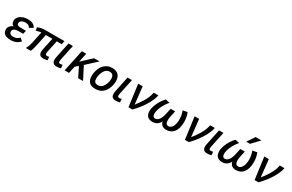

<svg xmlns="http://www.w3.org/2000/svg" viewBox="202 -2324 5928 3897"><g transform="rotate(30 3165.5 -375.5)"><path d="M432.1 -76.2Q412.6 -54.7 390.9 -37.8Q369.1 -21 343.3 -9.3Q317.4 2.4 286.1 8.8Q254.9 15.1 216.8 15.1Q174.3 15.1 138.9 7.8Q103.5 0.5 78.1 -16.4Q52.7 -33.2 38.8 -60.5Q24.9 -87.9 24.9 -127.9Q24.9 -145 31.7 -164.1Q38.6 -183.1 51.8 -200.7Q64.9 -218.3 84.7 -233.2Q104.5 -248 130.9 -256.8Q118.7 -262.7 108.2 -270.8Q97.7 -278.8 89.8 -290.5Q82 -302.2 77.6 -318.6Q73.2 -335 73.2 -356.9Q73.2 -391.1 90.6 -421.9Q107.9 -452.6 139.2 -476.1Q170.4 -499.5 213.9 -513.2Q257.3 -526.9 309.1 -526.9Q350.1 -526.9 380.4 -520.8Q410.6 -514.6 433.1 -502.9Q455.6 -491.2 471.7 -473.9Q487.8 -456.5 501 -434.1L414.1 -383.8Q407.7 -397.5 398.9 -408.7Q390.1 -419.9 377.2 -427.7Q364.3 -435.5 346.2 -439.7Q328.1 -443.8 303.2 -443.8Q273.4 -443.8 250.5 -436.8Q227.5 -429.7 211.9 -418Q196.3 -406.2 188.2 -390.9Q180.2 -375.5 180.2 -358.9Q180.2 -339.8 187.5 -328.9Q194.8 -317.9 208.7 -312Q222.7 -306.2 242.2 -304.7Q261.7 -303.2 286.1 -303.2H393.1L375 -222.2H264.2Q235.4 -222.2 211.2 -217.3Q187 -212.4 169.9 -202.1Q152.8 -191.9 143.3 -176.5Q133.8 -161.1 133.8 -140.1Q134.3 -119.6 142.3 -106Q150.4 -92.3 163.1 -83.7Q175.8 -75.2 190.9 -71.5Q206.1 -67.9 220.2 -67.9Q246.6 -67.9 268.1 -72Q289.6 -76.2 307.6 -84Q325.7 -91.8 340.6 -103.3Q355.5 -114.7 369.1 -129.9Z M1072.8 -5.9Q1064.9 -3.4 1054 -0.7Q1043 2 1030.5 4.2Q1018.1 6.3 1004.6 7.6Q991.2 8.8 978.5 8.8Q924.3 8.8 898.4 -16.1Q872.6 -41 872.6 -90.8Q872.6 -104.5 874.5 -120.1Q876.5 -135.7 880.4 -153.8L939.5 -431.2H786.6L725.6 -143.1Q716.3 -101.6 705.6 -64.7Q694.8 -27.8 680.7 0H565.4Q585.4 -35.2 599.4 -70.8Q613.3 -106.4 622.6 -148.9L682.6 -430.2Q670.9 -428.7 655.8 -426.3Q640.6 -423.8 624.5 -420.4Q608.4 -417 593 -412.4Q577.6 -407.7 565.4 -401.9L551.8 -477.1Q564.9 -482.9 582.8 -489.3Q600.6 -495.6 622.1 -500.7Q643.6 -505.9 667.7 -509Q691.9 -512.2 717.8 -512.2H1174.8L1157.7 -431.2H1042.5L984.4 -158.2Q981.4 -144.5 980.5 -133.3Q979.5 -122.1 979.5 -113.8Q979.5 -91.3 989.5 -82.8Q999.5 -74.2 1020.5 -74.2Q1031.7 -74.2 1044.2 -76.2Q1056.6 -78.1 1066.4 -82Z M1389.6 2Q1370.1 7.8 1344.2 11.5Q1318.4 15.1 1292.5 15.1Q1263.2 15.1 1243.2 7.8Q1223.1 0.5 1210.7 -13.2Q1198.2 -26.9 1192.9 -45.7Q1187.5 -64.5 1187.5 -87.9Q1187.5 -103 1189.7 -121.3Q1191.9 -139.6 1196.8 -160.2L1270.5 -512.2H1373.5L1298.3 -157.2Q1295.4 -141.6 1293.5 -128.9Q1291.5 -116.2 1291.5 -106.9Q1291.5 -86.4 1300.5 -77.6Q1309.6 -68.8 1330.6 -68.8Q1342.8 -68.8 1357.7 -71.5Q1372.6 -74.2 1383.8 -78.1Z M1791.5 0 1680.7 -225.1 1612.8 -164.1 1577.6 0H1474.6L1583.5 -512.2H1686.5L1641.6 -299.8L1869.6 -512.2H1998.5L1757.8 -290L1906.7 0Z M2005.4 -185.1Q2005.4 -211.4 2010.3 -244.6Q2015.1 -277.8 2026.1 -312.7Q2037.1 -347.7 2054.9 -382.1Q2072.8 -416.5 2099.1 -444.8Q2133.8 -482.4 2181.2 -504.6Q2228.5 -526.9 2294.4 -526.9Q2339.8 -526.9 2375.7 -514.2Q2411.6 -501.5 2436.8 -476.1Q2461.9 -450.7 2475.1 -412.1Q2488.3 -373.5 2488.3 -321.8Q2488.3 -294.9 2482.9 -260.7Q2477.5 -226.6 2465.3 -190.4Q2453.1 -154.3 2433.3 -119.4Q2413.6 -84.5 2385.3 -56.2Q2367.2 -38.1 2347.4 -24.7Q2327.6 -11.2 2305.2 -2.4Q2282.7 6.3 2256.6 10.7Q2230.5 15.1 2200.2 15.1Q2147 15.1 2109.9 1.7Q2072.8 -11.7 2049.6 -37.4Q2026.4 -63 2015.9 -100.1Q2005.4 -137.2 2005.4 -185.1ZM2112.3 -182.1Q2112.3 -155.3 2117.4 -135.5Q2122.6 -115.7 2134 -102.5Q2145.5 -89.4 2164.1 -82.8Q2182.6 -76.2 2209.5 -76.2Q2242.7 -76.2 2268.8 -89.8Q2294.9 -103.5 2315.4 -127Q2330.6 -144.5 2343 -168.5Q2355.5 -192.4 2363.8 -218.5Q2372.1 -244.6 2376.7 -271.2Q2381.3 -297.9 2381.3 -320.8Q2381.3 -435.1 2283.2 -435.1Q2248 -435.1 2220.5 -419.2Q2192.9 -403.3 2172.4 -377Q2158.2 -358.9 2147.2 -335.4Q2136.2 -312 2128.4 -285.9Q2120.6 -259.8 2116.5 -233.2Q2112.3 -206.5 2112.3 -182.1Z M2773.4 2Q2753.9 7.8 2728 11.5Q2702.1 15.1 2676.3 15.1Q2647 15.1 2627 7.8Q2606.9 0.5 2594.5 -13.2Q2582 -26.9 2576.7 -45.7Q2571.3 -64.5 2571.3 -87.9Q2571.3 -103 2573.5 -121.3Q2575.7 -139.6 2580.6 -160.2L2654.3 -512.2H2757.3L2682.1 -157.2Q2679.2 -141.6 2677.2 -128.9Q2675.3 -116.2 2675.3 -106.9Q2675.3 -86.4 2684.3 -77.6Q2693.4 -68.8 2714.4 -68.8Q2726.6 -68.8 2741.5 -71.5Q2756.3 -74.2 2767.6 -78.1Z M3008.8 -512.2 3052.7 -108.9Q3085 -148.4 3117.9 -194.3Q3150.9 -240.2 3179.4 -288.8Q3208 -337.4 3229.7 -387.2Q3251.5 -437 3261.7 -484.9L3266.6 -512.2H3375.5L3370.6 -487.8Q3361.8 -447.3 3344 -403.6Q3326.2 -359.9 3302 -315.7Q3277.8 -271.5 3248.8 -227.8Q3219.7 -184.1 3188.5 -143.3Q3157.2 -102.5 3125 -66.2Q3092.8 -29.8 3062.5 0H2971.7L2902.8 -512.2Z M4059.6 -515.1Q4077.6 -475.6 4089.1 -421.1Q4100.6 -366.7 4100.6 -303.2Q4100.6 -223.6 4083 -163.8Q4065.4 -104 4033.9 -64.2Q4002.4 -24.4 3958.5 -4.6Q3914.6 15.1 3861.8 15.1Q3828.1 15.1 3802.7 6.8Q3777.3 -1.5 3759.5 -16.4Q3741.7 -31.2 3731 -52Q3720.2 -72.8 3716.8 -98.1Q3687.5 -42 3642.8 -13.4Q3598.1 15.1 3541.5 15.1Q3498 15.1 3467.3 3.9Q3436.5 -7.3 3416.7 -29.1Q3397 -50.8 3387.7 -82.8Q3378.4 -114.7 3378.4 -155.8Q3378.4 -183.1 3385 -214.1Q3391.6 -245.1 3403.1 -277.6Q3414.6 -310.1 3430.4 -343Q3446.3 -376 3465.3 -406.7Q3484.4 -437.5 3505.6 -465.1Q3526.9 -492.7 3548.8 -515.1L3647.5 -495.1Q3614.3 -455.6 3585.7 -411.9Q3557.1 -368.2 3536.1 -323.7Q3515.1 -279.3 3503.4 -235.8Q3491.7 -192.4 3491.7 -153.8Q3491.7 -113.3 3507.3 -92Q3522.9 -70.8 3551.8 -70.8Q3575.2 -70.8 3597.2 -82Q3619.1 -93.3 3637.9 -116.7Q3656.7 -140.1 3672.1 -176.5Q3687.5 -212.9 3698.7 -263.2L3728.5 -400.9H3833.5L3803.7 -263.2Q3798.3 -236.8 3795.9 -214.8Q3793.5 -192.9 3793.5 -170.9Q3793.5 -119.6 3812.7 -95.2Q3832 -70.8 3862.8 -70.8Q3890.6 -70.8 3914.1 -86.4Q3937.5 -102.1 3954.8 -131.6Q3972.2 -161.1 3981.9 -203.1Q3991.7 -245.1 3991.7 -297.9Q3991.7 -352.5 3981.7 -402.6Q3971.7 -452.6 3954.6 -495.1Z M4331.5 -512.2 4375.5 -108.9Q4407.7 -148.4 4440.7 -194.3Q4473.6 -240.2 4502.2 -288.8Q4530.8 -337.4 4552.5 -387.2Q4574.2 -437 4584.5 -484.9L4589.4 -512.2H4698.2L4693.4 -487.8Q4684.6 -447.3 4666.7 -403.6Q4648.9 -359.9 4624.8 -315.7Q4600.6 -271.5 4571.5 -227.8Q4542.5 -184.1 4511.2 -143.3Q4480 -102.5 4447.8 -66.2Q4415.5 -29.8 4385.3 0H4294.4L4225.6 -512.2Z M4917.5 2Q4897.9 7.8 4872.1 11.5Q4846.2 15.1 4820.3 15.1Q4791 15.1 4771 7.8Q4751 0.5 4738.5 -13.2Q4726.1 -26.9 4720.7 -45.7Q4715.3 -64.5 4715.3 -87.9Q4715.3 -103 4717.5 -121.3Q4719.7 -139.6 4724.6 -160.2L4798.3 -512.2H4901.4L4826.2 -157.2Q4823.2 -141.6 4821.3 -128.9Q4819.3 -116.2 4819.3 -106.9Q4819.3 -86.4 4828.4 -77.6Q4837.4 -68.8 4858.4 -68.8Q4870.6 -68.8 4885.5 -71.5Q4900.4 -74.2 4911.6 -78.1Z M5692.4 -515.1Q5710.4 -475.6 5721.9 -421.1Q5733.4 -366.7 5733.4 -303.2Q5733.4 -223.6 5715.8 -163.8Q5698.2 -104 5666.7 -64.2Q5635.3 -24.4 5591.3 -4.6Q5547.4 15.1 5494.6 15.1Q5460.9 15.1 5435.5 6.8Q5410.2 -1.5 5392.3 -16.4Q5374.5 -31.2 5363.8 -52Q5353 -72.8 5349.6 -98.1Q5320.3 -42 5275.6 -13.4Q5231 15.1 5174.3 15.1Q5130.9 15.1 5100.1 3.9Q5069.3 -7.3 5049.6 -29.1Q5029.8 -50.8 5020.5 -82.8Q5011.2 -114.7 5011.2 -155.8Q5011.2 -183.1 5017.8 -214.1Q5024.4 -245.1 5035.9 -277.6Q5047.4 -310.1 5063.2 -343Q5079.1 -376 5098.1 -406.7Q5117.2 -437.5 5138.4 -465.1Q5159.7 -492.7 5181.6 -515.1L5280.3 -495.1Q5247.1 -455.6 5218.5 -411.9Q5189.9 -368.2 5168.9 -323.7Q5147.9 -279.3 5136.2 -235.8Q5124.5 -192.4 5124.5 -153.8Q5124.5 -113.3 5140.1 -92Q5155.8 -70.8 5184.6 -70.8Q5208 -70.8 5230 -82Q5252 -93.3 5270.8 -116.7Q5289.6 -140.1 5304.9 -176.5Q5320.3 -212.9 5331.5 -263.2L5361.3 -400.9H5466.3L5436.5 -263.2Q5431.2 -236.8 5428.7 -214.8Q5426.3 -192.9 5426.3 -170.9Q5426.3 -119.6 5445.6 -95.2Q5464.8 -70.8 5495.6 -70.8Q5523.4 -70.8 5546.9 -86.4Q5570.3 -102.1 5587.6 -131.6Q5605 -161.1 5614.7 -203.1Q5624.5 -245.1 5624.5 -297.9Q5624.5 -352.5 5614.5 -402.6Q5604.5 -452.6 5587.4 -495.1ZM5478.5 -589.8H5390.1L5509.3 -766.1H5646.5Z M5964.4 -512.2 6008.3 -108.9Q6040.5 -148.4 6073.5 -194.3Q6106.4 -240.2 6135 -288.8Q6163.6 -337.4 6185.3 -387.2Q6207 -437 6217.3 -484.9L6222.2 -512.2H6331.1L6326.2 -487.8Q6317.4 -447.3 6299.6 -403.6Q6281.7 -359.9 6257.6 -315.7Q6233.4 -271.5 6204.3 -227.8Q6175.3 -184.1 6144 -143.3Q6112.8 -102.5 6080.6 -66.2Q6048.3 -29.8 6018.1 0H5927.2L5858.4 -512.2Z"/></g></svg>

Font: Clear Sans Medium
Style: Italic
Weight: 500
Italic angle: -12°
Foundry: Intel Corporation
Version: Version 1.00